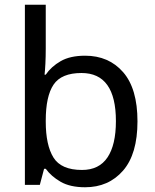

<svg xmlns="http://www.w3.org/2000/svg" viewBox="-20 -780 655 810"><path d="M173 -575Q173 -541 171.5 -511.5Q170 -482 168 -465H173Q196 -499 236 -522Q276 -545 339 -545Q439 -545 499.5 -475.5Q560 -406 560 -268Q560 -130 499 -60Q438 10 339 10Q276 10 236 -13Q196 -36 173 -68H166L148 0H85V-760H173ZM324 -472Q239 -472 206 -423Q173 -374 173 -271V-267Q173 -168 205.5 -115.5Q238 -63 326 -63Q398 -63 433.5 -116Q469 -169 469 -269Q469 -472 324 -472Z"/></svg>

Font: Noto Sans Lao
Style: Regular
Weight: 400
Designer: Monotype Design Team
Foundry: Monotype Imaging Inc.
Version: Version 2.003; ttfautohint (v1.8.4.7-5d5b)